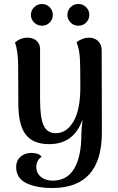

<svg xmlns="http://www.w3.org/2000/svg" viewBox="-20 -715 593 963"><path d="M491 -51Q491 228 242 228Q163 228 112 203.5Q61 179 61 122Q61 91 82.5 71.5Q104 52 138 52Q174 52 189 71Q175 80 168.5 93.5Q162 107 162 120Q162 153 185 172Q208 191 244 191Q316 191 352 131Q388 71 388 -40Q388 -59 394 -117Q374 -56 332 -24Q290 8 226 8Q147 8 109.5 -39.5Q72 -87 72 -197L71 -382Q71 -459 55 -502Q83 -526 118 -526Q146 -526 163.5 -510.5Q181 -495 181 -468V-213Q181 -126 198.5 -86.5Q216 -47 260 -47Q314 -47 348.5 -105.5Q383 -164 383 -279Q383 -394 380 -432Q377 -470 364 -503Q393 -526 427 -526Q454 -526 472 -509Q490 -492 490 -463ZM135 -640Q135 -663 151.5 -679Q168 -695 191 -695Q213 -695 229 -679Q245 -663 245 -640Q245 -618 229 -602Q213 -586 191 -586Q168 -586 151.5 -602Q135 -618 135 -640ZM318 -640Q318 -663 334 -679Q350 -695 373 -695Q396 -695 412 -679Q428 -663 428 -640Q428 -618 412 -602Q396 -586 373 -586Q350 -586 334 -602Q318 -618 318 -640Z"/></svg>

Font: Arima Madurai
Style: Bold
Weight: 700
Designer: Joana Correia and Natanael Gama
Foundry: NDISCOVER
Version: Version 1.019